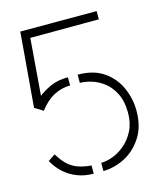

<svg xmlns="http://www.w3.org/2000/svg" viewBox="-106 -780 732 860"><g transform="rotate(-15 260.0 -350.0)"><path d="M79 -330 40 -354 69 -700H423V-662L105 -661L84 -398Q105 -415 139 -431Q173 -447 222 -447V-409Q183 -409 147 -390.5Q111 -372 79 -330ZM222 0Q180 0 145 -14Q110 -28 84 -52.5Q58 -77 42 -107L75 -129Q93 -99 112.5 -80Q132 -61 158.5 -51Q185 -41 222 -38ZM267 0V-38Q291 -38 321 -49Q351 -60 378 -83Q405 -106 423 -141Q441 -176 441 -224Q441 -277 423 -313Q405 -349 378 -370Q351 -391 321 -400Q291 -409 267 -409V-447Q341 -447 388 -414Q435 -381 457.5 -329.5Q480 -278 480 -223Q480 -151 448.5 -101.5Q417 -52 368.5 -26.5Q320 -1 267 0Z"/></g></svg>

Font: Stick No Bills ExtraLight
Style: Regular
Weight: 200
Designer: Kosala Senevirathne, Siva Puranthara, Lasantha Premarathna, Tharique Azeez
Foundry: mooniak
Version: Version 2.000